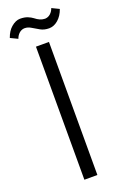

<svg xmlns="http://www.w3.org/2000/svg" viewBox="-218 -954 640 1003"><g transform="rotate(-20 101.5 -452.5)"><path d="M250.5 -882.3Q238.3 -847.2 214.6 -826.7Q190.9 -806.2 164.1 -806.2Q137.2 -806.2 116.9 -817.4Q96.7 -828.6 78.9 -839.6Q61 -850.6 44.4 -850.6H39.6Q23.9 -849.1 11.7 -837.9Q-0.5 -826.7 -6.3 -809.6L-46.9 -829.1Q-34.7 -864.3 -12.7 -883.3Q12.7 -905.3 37.4 -905.3Q62 -905.3 78.9 -898.4Q95.7 -891.6 106.4 -883.3Q134.3 -860.8 159.2 -860.8H164.1Q179.7 -862.3 191.9 -873.5Q204.1 -884.8 210 -901.9ZM65.9 0V-739.7H138.2V0Z"/></g></svg>

Font: News Cycle
Style: Regular
Weight: 500
Version: Version 0.5.2